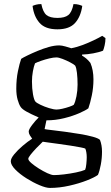

<svg xmlns="http://www.w3.org/2000/svg" viewBox="-20 -723 545 943"><path d="M225 200Q206 200 174 186.5Q142 173 109.5 152.5Q77 132 55 109.5Q33 87 33 69Q33 55 50 34.5Q67 14 91 -6.5Q115 -27 138 -42Q133 -48 127 -58Q121 -68 121 -77Q121 -87 137.5 -109Q154 -131 170 -146Q129 -164 109 -175.5Q89 -187 82 -197Q73 -210 66.5 -233.5Q60 -257 60 -287Q60 -334 68 -373Q76 -412 84 -434Q93 -440 114.5 -450.5Q136 -461 163.5 -472.5Q191 -484 219 -492Q247 -500 271 -500Q283 -500 302.5 -494.5Q322 -489 330 -486Q357 -491 386 -502Q415 -513 441 -525.5Q467 -538 482 -547L498 -536Q498 -518 494 -500.5Q490 -483 486 -474Q465 -466 438 -461Q411 -456 383 -455V-450Q393 -444 403 -436Q413 -428 424 -414Q439 -379 439 -333Q439 -293 431 -254.5Q423 -216 414 -191Q401 -181 369 -167Q337 -153 295 -142.5Q253 -132 208 -132L199 -89Q207 -87 234.5 -84Q262 -81 298.5 -76Q335 -71 371.5 -65Q408 -59 435.5 -51.5Q463 -44 471 -36Q481 -10 481 22Q481 54 475 86Q469 118 461 136Q445 148 407 163Q369 178 320.5 189Q272 200 225 200ZM258 -185Q269 -185 286.5 -189Q304 -193 320 -198.5Q336 -204 342 -208Q350 -222 355.5 -250Q361 -278 361 -307Q361 -339 358 -365Q355 -391 349 -401Q343 -407 325 -416.5Q307 -426 287.5 -433.5Q268 -441 257 -441Q243 -441 222 -436Q201 -431 181 -424Q161 -417 152 -412Q146 -397 141.5 -372.5Q137 -348 137 -323Q137 -288 142 -260Q147 -232 154 -224Q159 -218 178.5 -208.5Q198 -199 221 -192Q244 -185 258 -185ZM245 137Q264 137 294 133.5Q324 130 353 124Q382 118 398 111Q402 103 404 82.5Q406 62 406 49Q406 37 404 25Q402 13 399 7Q397 5 377 1Q357 -3 328 -7.5Q299 -12 269.5 -16Q240 -20 218 -23Q196 -26 190 -27Q174 -12 157.5 5.5Q141 23 130 37Q119 51 119 57Q119 65 134 78Q149 91 170.5 104.5Q192 118 212.5 127.5Q233 137 245 137ZM262 -579Q202 -579 174 -611Q146 -643 140 -694Q146 -697 157 -700Q168 -703 183 -703Q191 -663 208.5 -649Q226 -635 262 -635Q298 -635 315.5 -649Q333 -663 341 -703Q356 -703 367 -700Q378 -697 384 -694Q377 -642 349 -610.5Q321 -579 262 -579Z"/></svg>

Font: Texturina Light
Style: Regular
Weight: 300
Designer: Guillermo Torres Carreño
Foundry: Omnibus-Type
Version: Version 1.002; ttfautohint (v1.8.3)